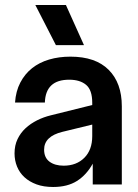

<svg xmlns="http://www.w3.org/2000/svg" viewBox="-20 -736 552 766"><path d="M192 10Q154 10 125.5 -0.5Q97 -11 77.5 -29Q58 -47 48 -71.5Q38 -96 38 -124Q38 -156 50 -181Q62 -206 82 -224.5Q102 -243 128 -256Q154 -269 183 -276L348 -317V-326Q348 -377 323.5 -397.5Q299 -418 256 -418Q162 -418 159 -327H40Q43 -372 61 -406.5Q79 -441 108 -464Q137 -487 176 -498.5Q215 -510 261 -510Q361 -510 413.5 -457.5Q466 -405 466 -312V0H350V-83Q325 -38 287 -14Q249 10 192 10ZM243 -716 315 -556H203L121 -716ZM156 -139Q156 -107 177.5 -91Q199 -75 234 -75Q285 -75 316.5 -106.5Q348 -138 348 -193V-239L229 -210Q156 -192 156 -139Z"/></svg>

Font: CyStack Display SemiBold
Style: Regular
Weight: 600
Designer: Weizhong Zhang
Foundry: 本地遙控
Version: Version 1.000;Glyphs 3.1.2 (3151)